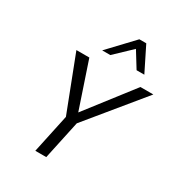

<svg xmlns="http://www.w3.org/2000/svg" viewBox="-221 -1106 1155 1247"><g transform="rotate(30 357.0 -482.5)"><path d="M377 -289 315 0H233L295 -290L137 -700H234L350 -355L617 -700H714ZM283 -782 456 -965H508L599 -782H541L468 -900L344 -782Z"/></g></svg>

Font: Isabella Sans
Style: Italic
Weight: 400
Italic angle: -12°
Designer: Christian Thalmann (Catharsis Fonts), Cristiano Sobral
Foundry: The Isabella Sans Project Authors
Version: Version 2.026; ttfautohint (v1.8.4.7-5d5b-dirty)